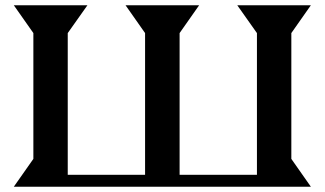

<svg xmlns="http://www.w3.org/2000/svg" viewBox="-20 -705 1226 725"><path d="M32.2 0 106 -105V-580.1L32.2 -685.1H310.1L235.8 -580.1V-44.9H527.8V-580.1L454.1 -685.1H731.9L658.2 -580.1V-44.9H950.2V-580.1L876 -685.1H1153.8L1080.1 -580.1V-105L1153.8 0Z"/></svg>

Font: Bluu Next
Style: Bold
Weight: 700
Designer: Jean-Baptiste Morizot, Igor Stepanchenko (Cyrillic)
Foundry: Igor Stepanchenko
Version: Version 1.005